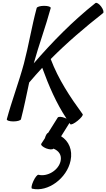

<svg xmlns="http://www.w3.org/2000/svg" viewBox="-20 -858 765 1382"><path d="M395 -11 326 99C319 99 309 115 303 137L277 177C272 186 288 200 312 210C336 219 359 220 364 212H365C403 227 426 258 416 302C401 368 321 416 257 400C249 398 232 419 220 446C207 474 203 498 211 500C325 527 462 425 488 298C504 221 475 157 420 123L480 27C482 30 484 33 486 36C491 42 515 31 539 11C564 -9 580 -30 575 -36C485 -159 400 -287 345 -433C462 -551 590 -660 722 -764C729 -770 723 -791 708 -811C693 -831 675 -842 667 -836C504 -707 358 -558 223 -402C259 -533 309 -667 345 -800C347 -809 326 -816 298 -816C270 -816 246 -809 244 -800C208 -667 187 -533 152 -400C116 -267 65 -133 29 0C27 9 48 16 76 16C104 16 129 9 131 0C154 -88 171 -176 190 -264C221 -300 252 -336 284 -370C331 -241 385 -115 459 -4C455 -6 451 -7 447 -9C423 -19 400 -20 395 -11Z"/></svg>

Font: Nupuram Medium Oblique
Style: Regular
Weight: 500
Designer: Santhosh Thottingal (santhosh.thottingal@gmail.com)
Foundry: SMC
Version: Version 1.000